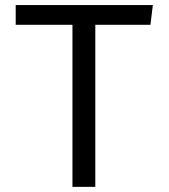

<svg xmlns="http://www.w3.org/2000/svg" viewBox="-20 -726 655 746"><path d="M350.3 -629.7V0H261.5V-629.7H41V-706.2H573.8L564.6 -629.7Z"/></svg>

Font: FiraCode Nerd Font
Style: Regular
Weight: 400
Designer: Carrois Corporate, Edenspiekermann AG, Nikita Prokopov
Foundry: Carrois Corporate, Edenspiekermann AG, Nikita Prokopov
Version: Version 6.002;Nerd Fonts 2.1.0